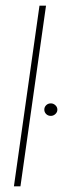

<svg xmlns="http://www.w3.org/2000/svg" viewBox="-20 -656 222 676"><path d="M29 0 119 -636H142L52 0ZM159 -248Q149 -248 142.5 -254.5Q136 -261 136 -270Q136 -279 142.5 -285.5Q149 -292 159 -292Q168 -292 175 -285.5Q182 -279 182 -270Q182 -261 175 -254.5Q168 -248 159 -248Z"/></svg>

Font: Alumni Sans SC Thin
Style: Italic
Weight: 100
Italic angle: -8°
Designer: Robert E. Leuschke
Foundry: Robert E. Leuschke
Version: Version 1.016